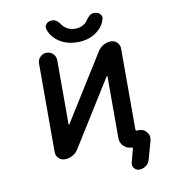

<svg xmlns="http://www.w3.org/2000/svg" viewBox="-111 -1068 1223 1306"><g transform="rotate(-10 500.0 -414.5)"><path d="M745.1 136.7Q723.6 136.7 710 119.1Q700.2 107.4 700.2 92.8Q700.2 86.9 702.1 80.1L726.6 -11.7Q727.5 -14.6 725.6 -17.6Q723.6 -20.5 719.7 -20.5Q687.5 -20.5 664.6 -43.5Q641.6 -66.4 641.6 -99.6V-525.4Q641.6 -527.3 639.6 -527.8Q637.7 -528.3 635.7 -526.4L351.6 -71.3Q336.9 -47.9 312 -34.2Q287.1 -20.5 258.8 -20.5Q233.4 -20.5 215.8 -38.1Q198.2 -55.7 198.2 -81.1V-693.4Q198.2 -718.8 216.8 -737.3Q235.4 -755.9 261.2 -755.9Q287.1 -755.9 305.7 -737.3Q324.2 -718.8 324.2 -693.4V-250Q324.2 -248 326.2 -247.6Q328.1 -247.1 329.1 -249L614.3 -705.1Q628.9 -728.5 653.3 -742.2Q677.7 -755.9 706.1 -755.9Q730.5 -755.9 748 -738.3Q765.6 -720.7 765.6 -695.3V-137.7Q765.6 -127.9 775.4 -127.9H792Q824.2 -127.9 842.8 -101.6Q856.4 -84 856.4 -63.5Q856.4 -54.7 854.5 -45.9L819.3 80.1Q812.5 105.5 792 121.1Q771.5 136.7 745.1 136.7ZM338.9 -837.9Q299.8 -870.1 287.1 -915Q286.1 -920.9 286.1 -925.8Q286.1 -939.5 295.9 -950.2Q310.5 -965.8 332 -965.8H339.8Q368.2 -965.8 395.5 -924.8Q402.3 -914.1 414.1 -905.3Q442.4 -882.8 482.4 -882.8Q522.5 -882.8 550.8 -905.3Q561.5 -914.1 568.4 -924.8Q594.7 -965.8 623 -965.8H630.9Q652.3 -965.8 667 -950.2Q677.7 -939.5 677.7 -925.8Q677.7 -920.9 675.8 -915Q664.1 -870.1 625 -837.9Q568.4 -790 482.4 -790Q396.5 -790 338.9 -837.9Z"/></g></svg>

Font: Rounded-X Mgen+ 1m medium
Style: Regular
Weight: 500
Designer: [Source Han Sans]
Ryoko NISHIZUKA  (kana & ideographs); Paul D. Hunt (Latin, Greek & Cyrillic); Wenlong ZHANG  (bopomofo
Version: Version 1.059.20150602